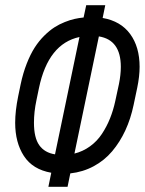

<svg xmlns="http://www.w3.org/2000/svg" viewBox="-20 -716 565 748"><path d="M365.2 -574.2 270 -117.7Q303.2 -126 330.8 -146Q358.4 -166 377.2 -194.6Q396 -223.1 408.7 -254.9Q421.4 -286.6 429.2 -322.8L443.4 -388.7Q450.7 -424.8 450.7 -455.6Q450.7 -560.5 365.2 -574.2ZM194.3 -114.7 289.6 -571.8Q168 -545.9 131.8 -373L122.1 -326.2Q112.3 -280.3 112.3 -237.8Q112.3 -179.2 133.1 -150.1Q153.8 -121.1 194.3 -114.7ZM243.2 11.7H168.5L179.7 -43Q107.4 -55.7 73.2 -108.2Q39.1 -160.6 39.1 -237.8Q39.1 -283.7 50.8 -340.8L60.5 -387.7Q69.8 -431.6 84.2 -468.3Q98.6 -504.9 115.2 -530.8Q131.8 -556.6 152.3 -576.9Q172.9 -597.2 191.9 -609.4Q210.9 -621.6 232.4 -630.1Q253.9 -638.7 270.8 -642.3Q287.6 -646 305.7 -647.9L315.9 -695.8H390.1L379.9 -646Q450.2 -633.8 487.1 -583.5Q523.9 -533.2 523.9 -455.6Q523.9 -418.9 514.6 -374L500.5 -307.1Q489.3 -253.4 468.3 -208Q447.3 -162.6 417 -126.7Q386.7 -90.8 345 -68.4Q303.2 -45.9 253.9 -40.5Z"/></svg>

Font: Anka/Coder Condensed
Style: Italic
Weight: 400
Width: 4
Italic angle: -12°
Monospace: yes
Version: Version 001.100